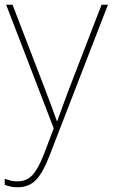

<svg xmlns="http://www.w3.org/2000/svg" viewBox="-26 -548 476 811"><path d="M0 -528H27L164 -172Q182 -124 194.5 -91Q207 -58 214 -37H216Q224 -59 235.5 -91Q247 -123 264 -168L403 -528H430L181 115Q156 180 126.5 211.5Q97 243 48 243Q21 243 -6 233V207Q8 212 20 215Q32 218 48 218Q86 218 110.5 192Q135 166 160 102L201 -6Z"/></svg>

Font: Noto Sans Lao Looped Thin
Style: Regular
Weight: 100
Designer: Mark Frömberg, Ben Mitchell
Foundry: The Fontpad Ltd
Version: Version 1.002; ttfautohint (v1.8.4.7-5d5b)